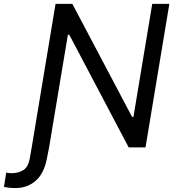

<svg xmlns="http://www.w3.org/2000/svg" viewBox="-111 -747 891 973"><path d="M49.7 0 170.5 -727.3H255.7L558.2 -154.8H565.3L660.5 -727.3H747.2L626.4 0H541.2L240.1 -571H233L137.8 0L126.4 58.2Q111.2 133.9 68.9 169.9Q26.6 206 -32.7 206Q-49.4 206 -64.5 204.4Q-79.5 202.8 -90.9 200.3L-79.5 127.8Q-73.5 128.9 -66.4 129.8Q-59.3 130.7 -52.6 130.7Q-17.8 130.7 7.1 115.1Q32 99.4 39.8 56.8Z"/></svg>

Font: Inter UI
Style: Italic
Weight: 400
Italic angle: -9.39999°
Designer: Rasmus Andersson
Foundry: rsms
Version: 3.2;8d6f07862